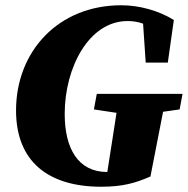

<svg xmlns="http://www.w3.org/2000/svg" viewBox="-20 -692 714 730"><path d="M41 -272C41 -79 162 18 365 18C446 18 495 4 552 -21L600 -267L663 -276L674 -335H348L337 -276L423 -263C414 -202 404 -142 395 -83L388 -38C277 -38 226 -127 226 -259C226 -435 318 -612 465 -612C486 -612 505 -609 524 -602L534 -454H618L641 -616C583 -652 509 -672 441 -672C202 -672 41 -497 41 -272Z"/></svg>

Font: Source Serif Pro Black
Style: Italic
Weight: 900
Italic angle: -12°
Designer: Frank Grießhammer
Foundry: Adobe Systems Incorporated
Version: Version 3.001;hotconv 1.0.111;makeotfexe 2.5.65597